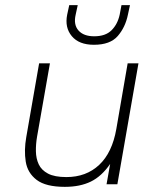

<svg xmlns="http://www.w3.org/2000/svg" viewBox="-20 -716 610 746"><path d="M232 10Q158 10 122.5 -17Q87 -44 80 -88Q73 -132 82 -183L132 -470H174L124 -185Q119 -156 119.5 -128Q120 -100 130.5 -77.5Q141 -55 166.5 -41.5Q192 -28 238 -28Q315 -28 365.5 -75.5Q416 -123 432 -215L476 -470H518L436 0H394L408 -79Q375 -31 333 -10.5Q291 10 232 10ZM345 -542Q287 -542 259 -575.5Q231 -609 241 -659L249 -696H282L274 -659Q265 -620 285 -597.5Q305 -575 346 -575Q390 -575 413.5 -598.5Q437 -622 445 -659L452 -696H485L477 -659Q467 -610 437.5 -576Q408 -542 345 -542Z"/></svg>

Font: Gantari ExtraLight
Style: Italic
Weight: 250
Italic angle: -10°
Designer: Anugrah Pasau
Foundry: Lafontype
Version: Version 1.000